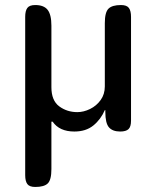

<svg xmlns="http://www.w3.org/2000/svg" viewBox="-20 -522 620 762"><path d="M287 -77Q312 -77 337.5 -89.5Q363 -102 379.5 -125Q396 -148 396 -179V-430Q396 -473 410.5 -487.5Q425 -502 460 -502Q483 -502 491.5 -490.5Q500 -479 500 -455V-43Q500 -19 490 -9.5Q480 0 457 0Q427 0 412.5 -16.5Q398 -33 398 -78V-85H396Q380 -48 350.5 -24Q321 0 275 0Q216 0 189 -39H184V149Q184 192 169.5 206Q155 220 120 220Q97 220 88.5 208.5Q80 197 80 173V-455Q80 -479 88.5 -490.5Q97 -502 120 -502Q154 -502 169 -483Q184 -464 184 -420V-176Q184 -123 215 -100Q246 -77 287 -77Z"/></svg>

Font: Marmelad for Arash.Academy
Style: Regular
Weight: 400
Designer: Manvel Shmavonyan
Foundry: Cyreal
Version: Version 1.110;Glyphs 3.2 (3202)